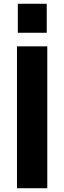

<svg xmlns="http://www.w3.org/2000/svg" viewBox="-20 -995 340 1015"><path d="M69.8 0V-750H230V0ZM74.2 -975.1H227.1V-821.8H74.2Z"/></svg>

Font: Mattone
Style: Regular
Weight: 400
Width: 6
Designer: Nunzio Mazzaferro
Foundry: Collletttivo
Version: Version 2.000;Glyphs 3.2 (3217)